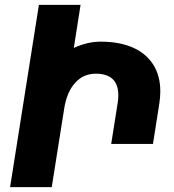

<svg xmlns="http://www.w3.org/2000/svg" viewBox="-20 -770 717 790"><path d="M639.6 -393.6Q639.6 -369.6 635.3 -342.3L609.4 -177.7H437.5L464.8 -350.1Q466.8 -363.3 466.8 -377.9Q466.8 -466.8 374 -466.8Q322.3 -466.8 288.3 -428.2Q254.4 -389.6 244.1 -322.8L232.4 -249L192.9 0H21.5L140.1 -750H311.5L283.7 -572.8Q339.4 -598.6 395 -598.6Q470.2 -598.6 525.1 -575Q580.1 -551.3 609.9 -505.1Q639.6 -459 639.6 -393.6Z"/></svg>

Font: Mardoto Black
Style: Italic
Weight: 900
Italic angle: -12°
Designer: Christian Robertson, Vahan Hovhannisyan
Foundry: Google
Version: Version 1.000